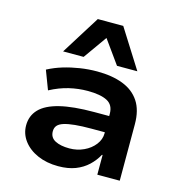

<svg xmlns="http://www.w3.org/2000/svg" viewBox="-114 -872 923 984"><g transform="rotate(15 348.0 -380.5)"><path d="M282 10Q221 10 173 -11Q125 -32 97.5 -68.5Q70 -105 70 -150Q70 -201 103.5 -236Q137 -271 207.5 -288.5Q278 -306 390 -306H488V-220H398Q347 -220 311.5 -216.5Q276 -213 253.5 -206Q231 -199 220.5 -187Q210 -175 210 -156Q210 -123 238.5 -108Q267 -93 314 -93Q355 -93 390.5 -109.5Q426 -126 447.5 -154Q469 -182 469 -214V-318Q469 -365 433.5 -383.5Q398 -402 330 -402Q281 -402 232 -390.5Q183 -379 132 -352L94 -452Q132 -472 173.5 -484.5Q215 -497 260 -504Q305 -511 351 -511Q430 -511 487.5 -489Q545 -467 576 -420.5Q607 -374 607 -299V0H488V-104L485 -105Q467 -72 439.5 -46Q412 -20 373.5 -5Q335 10 282 10ZM155 -565 284 -771H419L549 -565H441L352 -689L264 -565Z"/></g></svg>

Font: Nunito Sans 7pt SemiExpanded
Style: Bold
Weight: 700
Width: 6
Designer: Vernon Adams
Foundry: Vernon Adams
Version: Version 3.101;gftools[0.9.27]